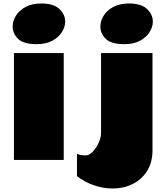

<svg xmlns="http://www.w3.org/2000/svg" viewBox="-20 -908 937 1090"><path d="M214.8 -888.2Q284.2 -888.2 317.1 -856.9Q350.1 -825.7 350.1 -785.2Q350.1 -754.9 331.3 -725.3Q312.5 -695.8 276.4 -676.5Q240.2 -657.2 188 -657.2Q112.8 -657.2 82.3 -687.7Q51.8 -718.3 51.8 -756.8Q51.8 -788.1 69.8 -818.1Q87.9 -848.1 124.3 -868.2Q160.6 -888.2 214.8 -888.2ZM341.8 0H59.1V-606.9H341.8ZM712.9 -888.2Q781.7 -888.2 814.7 -856.9Q847.7 -825.7 847.7 -785.2Q847.7 -754.9 828.9 -725.3Q810.1 -695.8 774.2 -676.5Q738.3 -657.2 686 -657.2Q610.8 -657.2 580.3 -687.7Q549.8 -718.3 549.8 -756.8Q549.8 -788.1 567.9 -818.1Q585.9 -848.1 622.3 -868.2Q658.7 -888.2 712.9 -888.2ZM417 -34.2Q436.5 -25.9 467.8 -25.9Q485.8 -25.9 505.9 -46.4Q525.9 -66.9 539.8 -96.7Q553.7 -126.5 553.7 -154.8V-606.9H845.7V-54.2Q845.7 13.7 815.2 62.3Q784.7 110.8 733.6 136.5Q682.6 162.1 621.1 162.1Q565.4 162.1 512.2 143.6Q459 125 417 91.8Z"/></svg>

Font: Rammetto One
Style: Regular
Weight: 400
Designer: Vernon Adams
Foundry: Vernon Adams
Version: Version 1.100; ttfautohint (v1.8.4.7-5d5b)